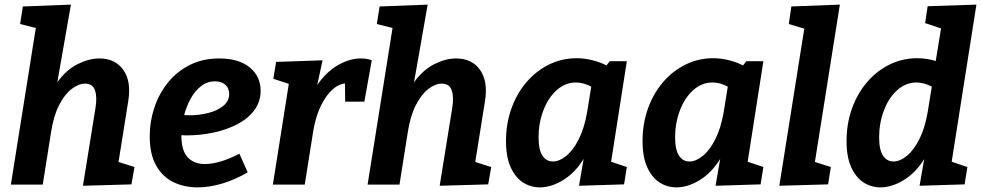

<svg xmlns="http://www.w3.org/2000/svg" viewBox="-20 -799 4251 831"><path d="M339 5 393 -330Q401 -377 391.5 -407Q382 -437 348 -437Q320 -437 290 -414Q260 -391 236 -344.5Q212 -298 201 -227L165 0H27L135 -678L67 -695L79 -771L287 -779L228 -443Q267 -497 316 -521.5Q365 -546 410 -546Q479 -546 514 -496Q549 -446 535 -361L493 -98L562 -76L549 -1Z M835 12Q777 12 730 -11Q683 -34 655.5 -83Q628 -132 628 -210Q628 -274 648.5 -334.5Q669 -395 707.5 -442.5Q746 -490 802 -518Q858 -546 929 -546Q1013 -546 1060.5 -507.5Q1108 -469 1108 -406Q1108 -359 1081 -322.5Q1054 -286 1008.5 -262Q963 -238 905.5 -225.5Q848 -213 786 -213Q775 -213 765 -214V-213Q765 -147 792.5 -118Q820 -89 866 -89Q898 -89 936.5 -100.5Q975 -112 1016 -134L1052 -53Q997 -21 941.5 -4.5Q886 12 835 12ZM910 -447Q877 -447 850.5 -426.5Q824 -406 805.5 -372.5Q787 -339 777 -301Q788 -300 801 -300Q842 -300 881.5 -310Q921 -320 946.5 -341Q972 -362 972 -392Q972 -417 955.5 -432Q939 -447 910 -447Z M1161 0 1230 -436 1163 -458 1175 -531 1376 -538 1353 -431Q1392 -488 1442.5 -517Q1493 -546 1542 -546Q1569 -546 1589 -538L1557 -359H1474L1473 -438Q1426 -432 1387.5 -374Q1349 -316 1335 -227L1299 0Z M1883 5 1937 -330Q1945 -377 1935.5 -407Q1926 -437 1892 -437Q1864 -437 1834 -414Q1804 -391 1780 -344.5Q1756 -298 1745 -227L1709 0H1571L1679 -678L1611 -695L1623 -771L1831 -779L1772 -443Q1811 -497 1860 -521.5Q1909 -546 1954 -546Q2023 -546 2058 -496Q2093 -446 2079 -361L2037 -98L2106 -76L2093 -1Z M2317 12Q2277 12 2244 -9Q2211 -30 2190.5 -74.5Q2170 -119 2170 -189Q2170 -263 2193 -328Q2216 -393 2257.5 -442Q2299 -491 2355 -519Q2411 -547 2476 -547Q2507 -547 2539.5 -539.5Q2572 -532 2605 -516L2619 -534H2693L2625 -99L2693 -76L2681 -1L2486 5L2506 -111Q2468 -50 2416.5 -19Q2365 12 2317 12ZM2373 -100Q2401 -100 2431 -124.5Q2461 -149 2485 -196.5Q2509 -244 2521 -313L2539 -424Q2505 -442 2473 -442Q2426 -442 2389 -408.5Q2352 -375 2331.5 -320.5Q2311 -266 2311 -205Q2311 -150 2328 -125Q2345 -100 2373 -100Z M2908 12Q2868 12 2835 -9Q2802 -30 2781.5 -74.5Q2761 -119 2761 -189Q2761 -263 2784 -328Q2807 -393 2848.5 -442Q2890 -491 2946 -519Q3002 -547 3067 -547Q3098 -547 3130.5 -539.5Q3163 -532 3196 -516L3210 -534H3284L3216 -99L3284 -76L3272 -1L3077 5L3097 -111Q3059 -50 3007.5 -19Q2956 12 2908 12ZM2964 -100Q2992 -100 3022 -124.5Q3052 -149 3076 -196.5Q3100 -244 3112 -313L3130 -424Q3096 -442 3064 -442Q3017 -442 2980 -408.5Q2943 -375 2922.5 -320.5Q2902 -266 2902 -205Q2902 -150 2919 -125Q2936 -100 2964 -100Z M3353 5 3461 -675 3394 -695 3405 -771 3615 -779 3507 -98 3576 -76 3564 -1Z M3791 12Q3751 12 3718 -9Q3685 -30 3664.5 -74.5Q3644 -119 3644 -189Q3644 -263 3667 -328Q3690 -393 3731.5 -442Q3773 -491 3829 -519Q3885 -547 3950 -547Q3991 -547 4030 -535L4053 -676L3984 -699L3995 -772L4206 -779L4099 -99L4167 -76L4155 -1L3960 5L3980 -110Q3942 -50 3890.5 -19Q3839 12 3791 12ZM3847 -100Q3875 -100 3905 -124.5Q3935 -149 3959 -196.5Q3983 -244 3995 -313L4013 -424Q3979 -442 3947 -442Q3900 -442 3863 -408.5Q3826 -375 3805.5 -320.5Q3785 -266 3785 -205Q3785 -150 3802 -125Q3819 -100 3847 -100Z"/></svg>

Font: Bitter
Style: Bold Italic
Weight: 700
Italic angle: -9°
Designer: Sol Matas, and Bitter project Authors
Foundry: Sol Matas
Version: Version 2.001